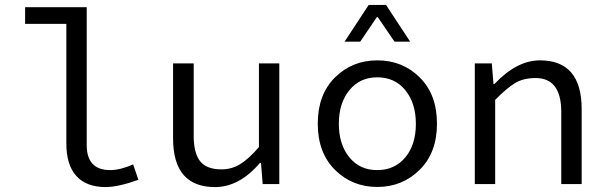

<svg xmlns="http://www.w3.org/2000/svg" viewBox="-20 -741 2438 773"><path d="M81.1 -645V-711.9H329.1V-157.2Q329.1 -56.2 423.8 -56.2Q463.9 -56.2 516.1 -79.1L537.1 -17.1Q457 11.7 405.8 12.2Q327.6 12.2 287.4 -32.5Q247.1 -77.1 247.1 -163.1V-645Z M1104.5 -485.8V0H1037.6L1030.8 -85H1026.4Q943.4 12.2 845.7 12.2Q676.8 12.2 676.8 -184.1V-485.8H759.8V-194.8Q759.8 -125 785.6 -92Q811.5 -59.1 871.6 -59.1Q912.6 -59.1 947 -80.1Q981.4 -101.1 1022.5 -148.9V-485.8Z M1367.2 -573.2 1464.4 -721.2H1534.2L1631.3 -573.2H1568.4L1501 -671.9H1497.1L1430.2 -573.2ZM1499 -56.2Q1568.8 -56.2 1611.8 -107.4Q1654.3 -158.2 1654.3 -242.2Q1654.3 -326.2 1611.8 -377.9Q1569.3 -429.7 1499 -429.7Q1428.7 -429.7 1386.7 -377.9Q1344.2 -326.2 1344.2 -242.7Q1344.2 -159.2 1386.7 -107.4Q1429.2 -55.7 1499 -56.2ZM1499 -498Q1600.6 -498 1669.9 -429.2Q1739.3 -360.4 1739.3 -243.2Q1739.3 -126 1669.4 -57.1Q1599.6 11.7 1499 11.7Q1398.4 11.7 1329.1 -56.6Q1259.3 -126 1259.3 -243.2Q1259.3 -360.4 1328.6 -429.2Q1397.9 -498 1499 -498Z M2239.7 -291Q2239.3 -426.8 2136.7 -426.8Q2086.9 -426.8 2053.5 -406.5Q2020 -386.2 1973.6 -338.9V0H1891.6V-485.8H1960L1966.8 -402.8H1970.7Q2060.5 -498 2153.8 -498Q2321.8 -498 2321.8 -301.8V0H2239.7Z"/></svg>

Font: SourceCodePro-Regular
Style: Regular
Weight: 400
Monospace: yes
Designer: Paul D. Hunt
Foundry: Adobe Systems Incorporated
Version: Version 1.009;PS 1.000;hotconv 1.0.70;makeotf.lib2.5.5900